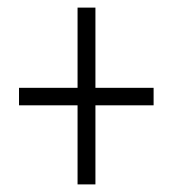

<svg xmlns="http://www.w3.org/2000/svg" viewBox="-20 -606 455 505"><path d="M231 -375V-586H184V-375H30V-329H184V-121H231V-329H384V-375Z"/></svg>

Font: Noto Sans Gujarati UI ExtraCondensed Light
Style: Regular
Weight: 300
Width: 2
Designer: Jelle Bosma - Monotype Design Team, Universal Thirst
Foundry: Monotype Imaging Inc.
Version: Version 2.106